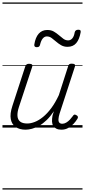

<svg xmlns="http://www.w3.org/2000/svg" viewBox="-20 -1030 686 1550"><path d="M186 17Q139 17 107 -4.5Q75 -26 67 -68.5Q59 -111 80 -175L184 -494Q189 -506 195.5 -510.5Q202 -515 215 -515Q232 -515 238 -509Q244 -503 240 -491L133 -167Q119 -125 121 -94.5Q123 -64 142.5 -48.5Q162 -33 200 -33Q228 -33 260.5 -45.5Q293 -58 327 -85.5Q361 -113 393.5 -156.5Q426 -200 455 -262L530 -495Q534 -508 540 -512Q546 -516 559 -516Q576 -516 582.5 -510.5Q589 -505 585 -493L461 -113Q453 -87 452 -68Q451 -49 459 -40Q467 -31 483 -31Q499 -31 515 -40.5Q531 -50 544.5 -64.5Q558 -79 568 -93Q572 -101 579 -104Q586 -107 597 -100Q608 -94 609 -86.5Q610 -79 605 -71Q593 -51 574.5 -31Q556 -11 531 3Q506 17 476 17Q452 17 435.5 9Q419 1 410 -13.5Q401 -28 400 -49Q399 -70 404 -97L415 -132Q387 -90 357 -61Q327 -32 296.5 -15Q266 2 238 9.5Q210 17 186 17ZM277 -649Q254 -649 257 -671Q266 -728 292.5 -758Q319 -788 362 -788Q393 -788 415 -775Q437 -762 455.5 -746Q474 -730 491.5 -717Q509 -704 530 -704Q550 -704 564 -720.5Q578 -737 583 -769Q588 -790 612 -790Q624 -790 628.5 -785.5Q633 -781 631 -769Q621 -712 595.5 -682Q570 -652 525 -652Q496 -652 473.5 -665Q451 -678 433 -694Q415 -710 397 -723Q379 -736 358 -736Q339 -736 325 -719Q311 -702 303 -668Q301 -659 295 -654Q289 -649 277 -649ZM0 490H646V500H0ZM0 -20H646V0H0ZM0 -505H646V-500H0ZM0 -1010H646V-1000H0Z"/></svg>

Font: Playwrite MX Guides
Style: Regular
Weight: 400
Designer: Veronika Burian, José Scaglione
Foundry: TypeTogether
Version: Version 1.003